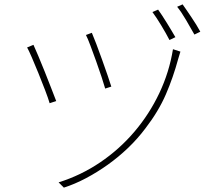

<svg xmlns="http://www.w3.org/2000/svg" viewBox="-20 -823 996 878"><path d="M400 -673Q407 -657 420 -623Q433 -589 446.5 -551Q460 -513 472 -478.5Q484 -444 489 -427L461 -418Q456 -436 444.5 -471Q433 -506 419.5 -543.5Q406 -581 393.5 -614.5Q381 -648 373 -663ZM805 -587Q803 -581 800 -570.5Q797 -560 795 -554Q772 -469 738.5 -391.5Q705 -314 645 -236Q609 -188 565 -146Q521 -104 472.5 -69.5Q424 -35 373 -8Q322 19 272 35L248 11Q350 -21 438 -80.5Q526 -140 594.5 -220.5Q663 -301 708.5 -397Q754 -493 771 -598ZM133 -618Q141 -601 155 -567.5Q169 -534 184.5 -495.5Q200 -457 214 -420.5Q228 -384 237 -361L207 -351Q201 -372 186.5 -410Q172 -448 156 -487.5Q140 -527 125.5 -560.5Q111 -594 104 -606ZM703 -779Q711 -768 721.5 -752Q732 -736 742.5 -719Q753 -702 763.5 -684.5Q774 -667 782 -653L755 -640Q748 -654 738 -671.5Q728 -689 717.5 -706.5Q707 -724 696.5 -740Q686 -756 677 -768ZM815 -803Q823 -792 833.5 -776.5Q844 -761 855.5 -744Q867 -727 877.5 -710Q888 -693 896 -678L869 -665Q852 -695 830.5 -732Q809 -769 790 -792Z"/></svg>

Font: Kinto Sans Thin
Style: Regular
Weight: 100
Designer: Authors: Ryoko NISHIZUKA  (kana & ideographs); Paul D. Hunt (Latin, Greek & Cyrillic); Wenlong ZHANG  (bopomofo); Sandol
Foundry: Adobe Systems Incorporated, ookami Inc.
Version: Version 0.001